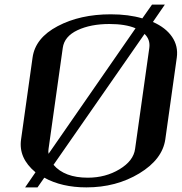

<svg xmlns="http://www.w3.org/2000/svg" viewBox="-20 -812 790 832"><path d="M696.3 -208Q683.6 -121.1 583.5 -60.5Q483.4 0 354.5 0Q248 0 171.9 -42L142.6 0H88.9L133.8 -65.4Q59.6 -127 71.3 -208L121.1 -562.5Q132.8 -647.5 230 -698.7Q327.1 -750 460 -750Q537.1 -750 596.7 -732.4L638.7 -792H694.3L642.6 -716.8Q698.2 -692.4 725.6 -652.3Q752.9 -612.3 746.1 -562.5ZM565.4 -167 627 -604.5Q631.8 -640.6 606.4 -665L211.9 -97.7Q259.8 -42 360.4 -42Q437.5 -42 498 -78.6Q558.6 -115.2 565.4 -167ZM190.4 -145.5 567.4 -689.5Q523.4 -708 454.1 -708Q373 -708 315.9 -681.2Q258.8 -654.3 252 -604.5L190.4 -167Q188.5 -156.2 190.4 -145.5Z"/></svg>

Font: okolaks
Style: BoldItalic
Weight: 600
Width: 8
Italic angle: -8°
Version: Version 000.6.0